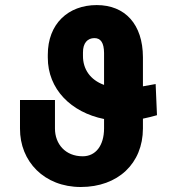

<svg xmlns="http://www.w3.org/2000/svg" viewBox="-20 -742 710 772"><path d="M304.7 9.9C454.5 9.9 554.3 -84.9 554.7 -225.1V-264.9C574.9 -268.8 594.1 -274.1 611.2 -278.8L605.8 -404.1C589.5 -401.3 572.1 -397.7 554.7 -394.9V-512.1C554.3 -644.2 483 -721.6 369 -721.6C254.3 -721.6 171.9 -646.3 172.2 -521.3V-510.7C171.9 -383.5 266 -290.1 398.4 -263.5V-225.1C398.1 -157 365.1 -113.6 312.5 -113.6C242.5 -113.6 201 -163.4 201 -225.1V-339.8H60.4V-225.1C59.7 -92.7 158 9.9 304.7 9.9ZM313.6 -517.8V-530.5C313.2 -569.6 332.4 -588.8 359.7 -588.8C384.9 -588.8 398.1 -570 398.4 -529.1V-400.6C342.7 -420.8 313.2 -464.1 313.6 -517.8Z"/></svg>

Font: Inter-Hewn
Style: Bold
Weight: 700
Designer: Rasmus Andersson
Foundry: rsms
Version: Version 3.012;git-f93a4a705